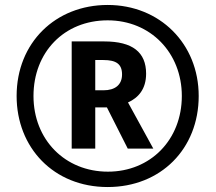

<svg xmlns="http://www.w3.org/2000/svg" viewBox="-20 -744 869 774"><path d="M414 10C628 10 781 -144 781 -357C781 -568 624 -724 414 -724C204 -724 47 -572 47 -357C47 -149 196 10 414 10ZM415 -52C242 -52 115 -181 115 -357C115 -533 238 -662 414 -662C587 -662 713 -531 713 -357C713 -181 587 -52 415 -52ZM269 -145H364V-311H411L495 -145H598L496 -331C538 -350 569 -385 569 -447C569 -533 515 -577 400 -577H269ZM397 -380H364V-502H397C448 -502 472 -486 472 -444C472 -402 444 -380 397 -380Z"/></svg>

Font: Noto Sans Thai Looped SemiCondensed SemiBold
Style: Regular
Weight: 600
Width: 4
Designer: Sasikarn Vongin, Ben Mitchell
Foundry: The Fontpad Ltd
Version: Version 1.001